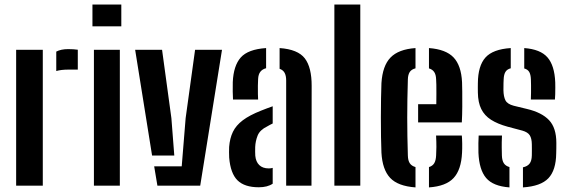

<svg xmlns="http://www.w3.org/2000/svg" viewBox="-20 -820 2509 848"><path d="M51.3 0V-600H169V0ZM228.5 -506.3V-592.1Q249.3 -603.1 281.5 -603.1Q292.9 -603.1 304 -602.4Q315.2 -601.6 323.6 -600.4V-512.6H282.9Q250.1 -512.6 228.5 -506.3Z M388.3 -703.6V-800H515.8V-703.6ZM394.8 0V-600H509.3V0Z M576.9 -600H695.8L737 -298.1L749.8 -133H651.7ZM660.9 -85.5H782.6L799.9 -298.1L841.6 -600H960.5L864.3 0H675.2Z M992.2 -124.1Q991.7 -134.7 991.6 -147.6Q991.5 -160.5 992 -170.8Q994.9 -209.2 1008.7 -237.7Q1022.5 -266.2 1052.3 -288.7Q1082.1 -311.2 1133 -331.3Q1145.9 -336.5 1158.7 -341.3Q1171.4 -346 1184.4 -350.6V-274.6Q1178.7 -272.1 1172.6 -268.7Q1166.6 -265.2 1159.8 -261.5Q1127.9 -246 1118 -221.6Q1108.2 -197.1 1107.1 -170.3Q1106.8 -157.2 1106.9 -149.9Q1107 -142.6 1107.5 -132.3Q1110 -105.5 1125.1 -90.9Q1140.3 -76.2 1167.1 -76.2Q1177.3 -76.2 1184.4 -78.6V-8.7Q1161.4 7.1 1123 7.1Q1060.1 7.1 1029 -23.5Q997.9 -54.2 992.2 -124.1ZM1009.1 -380.4Q1008.2 -393.9 1007.9 -415.5Q1007.6 -437.1 1008.1 -457.3Q1011.2 -529.7 1043.3 -566.1Q1075.5 -602.4 1155.3 -607.7V-518.7Q1139.2 -514.7 1130.1 -503.3Q1121 -491.9 1120 -471.1Q1119.2 -461 1119 -441.8Q1118.7 -422.5 1119.1 -404.6Q1119.5 -386.6 1120 -380.4ZM1243.9 0V-464.7Q1243.9 -485.5 1237.1 -498.2Q1230.3 -510.8 1214.9 -516.1V-607.7Q1295.6 -602.1 1326.2 -562.3Q1356.8 -522.4 1356.5 -440.2L1355.7 0Z M1456.8 0V-800H1571.3V0Z M1664.7 -145.4Q1663.4 -175.2 1662.8 -216Q1662.2 -256.9 1662.2 -301.1Q1662.2 -345.4 1662.9 -385.3Q1663.5 -425.3 1664.7 -453Q1669.5 -529.5 1704.8 -565.9Q1740 -602.4 1815.1 -607.7V-518.2Q1797.2 -513.7 1789.5 -501.7Q1781.9 -489.6 1781.4 -469.6Q1779.9 -423.8 1779.3 -382.1Q1778.6 -340.4 1778.6 -300.2Q1778.6 -260 1779.3 -218.9Q1779.9 -177.9 1781.4 -132.9Q1781.9 -111 1789.9 -99Q1797.8 -87 1815.1 -82.1V7.7Q1737.1 2.1 1703 -34.5Q1668.9 -71 1664.7 -145.4ZM1874.6 7.7V-82.1Q1890.6 -86.9 1897.9 -99.2Q1905.2 -111.4 1906.2 -133.7Q1907.2 -148.7 1907.4 -170.8Q1907.5 -192.8 1906 -221.4H2019.7Q2021 -210 2021.4 -185.9Q2021.7 -161.7 2020.7 -145.4Q2017.2 -70.2 1983.4 -33.8Q1949.7 2.6 1874.6 7.7ZM1826.7 -279.5V-359.9H1907Q1907.4 -383 1907.4 -405.6Q1907.4 -428.2 1907.2 -445.3Q1906.9 -462.5 1906.2 -469.6Q1905.5 -490.5 1897.7 -501.9Q1890 -513.4 1874.6 -517.9V-607.7Q1949.5 -602.1 1983.3 -566.3Q2017.1 -530.5 2020.7 -457.3Q2021.2 -445.7 2021.6 -415.7Q2022 -385.8 2021.7 -348.9Q2021.5 -312 2019.7 -279.5Z M2093.1 -145.4Q2092.6 -168.1 2092.9 -188Q2093.2 -208 2094.1 -221.4H2197.1Q2195.6 -189.5 2196 -168.9Q2196.4 -148.4 2196.7 -132.9Q2197.5 -110.7 2205.4 -98.8Q2213.3 -86.9 2230.1 -82.1V7.7Q2157.7 2.4 2126.9 -34.1Q2096.2 -70.5 2093.1 -145.4ZM2289.7 7.7V-81Q2309.9 -85.3 2319.2 -97.7Q2328.5 -110.1 2328.9 -133.7Q2329.1 -147.3 2329.1 -153.5Q2329.1 -159.7 2329.1 -165.4Q2329.1 -171.1 2328.9 -183.4Q2328.5 -208.5 2319.8 -222.4Q2311.1 -236.3 2286.8 -243.2L2221.7 -260.5Q2177.7 -272.6 2148.8 -291Q2119.9 -309.5 2105.6 -338.4Q2091.2 -367.3 2090.6 -411.3Q2090.4 -424 2090.4 -433.3Q2090.4 -442.7 2090.6 -452.7Q2091.2 -529.3 2124 -565.9Q2156.8 -602.6 2235.8 -607.7V-518.4Q2219.5 -514.2 2212.4 -502.5Q2205.3 -490.9 2204.5 -469.6Q2204.3 -464.2 2203.8 -453Q2203.3 -441.9 2203.5 -421.7Q2204 -393.4 2212.4 -376.8Q2220.9 -360.3 2248.8 -353L2307.7 -338.7Q2372.9 -323.3 2405.1 -289.2Q2437.2 -255.2 2437.2 -188.6Q2437.2 -176.3 2437.1 -165.8Q2437 -155.3 2436.6 -142.5Q2435.7 -68.3 2402.1 -32.8Q2368.5 2.6 2289.7 7.7ZM2324.6 -380.4Q2325.3 -394 2325.4 -411.1Q2325.6 -428.3 2325.4 -444.1Q2325.3 -460 2324.8 -469.8Q2324 -490.6 2317.5 -502Q2311.1 -513.3 2295.4 -517.7V-607.7Q2366.9 -602.4 2398 -566.6Q2429.2 -530.9 2432.3 -456.6Q2432.6 -448.9 2432.6 -433.7Q2432.6 -418.6 2432.2 -403.4Q2431.8 -388.2 2430.9 -380.4Z"/></svg>

Font: Big Shoulders Stencil Text Thin
Style: Regular
Weight: 100
Designer: Patric King
Foundry: XO Type Co
Version: Version 2.001